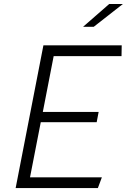

<svg xmlns="http://www.w3.org/2000/svg" viewBox="-20 -962 660 982"><path d="M60 0H480.5L501 -55H133.5L188.5 -337H474.5L484.5 -389.5H199L254.5 -675H601.5L602.5 -730H202ZM405 -825 538.5 -941.5H608.5L459.5 -825Z"/></svg>

Font: Monaspace Krypton ExtraLight
Style: Italic
Weight: 200
Italic angle: -11°
Designer: Riley Cran & the Lettermatic Team
Foundry: Lettermatic
Version: Version 1.101 (Monaspace Krypton)